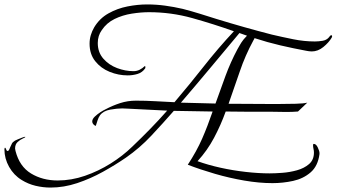

<svg xmlns="http://www.w3.org/2000/svg" viewBox="-60 -722 1518 866"><path d="M168 124Q134 124 100.5 116Q67 108 38 90Q2 68 -19 30.5Q-40 -7 -40 -48Q-40 -55 -37 -56Q-34 -54 -32 -47.5Q-30 -41 -26 -41Q-21 -41 -18 -48.5Q-15 -56 -14 -58Q-9 -69 -6 -75Q-3 -81 8 -88Q12 -90 21.5 -94Q31 -98 40.5 -101.5Q50 -105 53 -105Q54 -105 54 -104Q54 -102 42.5 -97Q31 -92 19.5 -81.5Q8 -71 8 -52Q8 -49 10 -41Q28 29 80 60.5Q132 92 200 92Q262 92 323 71Q384 50 439 15.5Q494 -19 537 -61Q578 -100 617.5 -140.5Q657 -181 694 -223L515 -232Q509 -232 503 -232.5Q497 -233 491 -233Q468 -233 437 -227.5Q406 -222 391 -202Q384 -192 380 -179Q376 -166 372 -154Q366 -156 361 -161.5Q356 -167 356 -174Q356 -185 367.5 -196Q379 -207 393 -216Q407 -225 416 -229Q448 -246 482 -257Q516 -268 553 -268Q597 -268 640.5 -265.5Q684 -263 727 -261Q795 -341 859.5 -423Q924 -505 995 -581Q902 -614 807 -640.5Q712 -667 612 -667Q576 -667 534.5 -660.5Q493 -654 457 -636.5Q421 -619 399 -586Q381 -561 381 -528Q381 -486 406 -457.5Q431 -429 468 -415Q505 -401 542 -401Q557 -401 570 -407.5Q583 -414 593 -424Q596 -423 596 -420Q596 -419 595.5 -417.5Q595 -416 595 -414Q582 -395 560.5 -388.5Q539 -382 516 -382Q474 -382 434.5 -398Q395 -414 369.5 -446Q344 -478 344 -525Q344 -545 349.5 -563.5Q355 -582 365 -599Q389 -639 429 -661.5Q469 -684 515 -693Q561 -702 604 -702Q645 -702 685 -696.5Q725 -691 764 -682Q803 -672 841.5 -660Q880 -648 918 -636Q980 -617 1042 -599.5Q1104 -582 1166 -566Q1213 -555 1262.5 -545Q1312 -535 1360 -535Q1377 -535 1395 -538Q1413 -541 1424 -554Q1426 -557 1428.5 -560Q1431 -563 1435 -563Q1438 -563 1438 -559Q1438 -556 1436 -552Q1423 -530 1398.5 -510Q1374 -490 1346 -490Q1339 -490 1333 -491Q1327 -492 1321 -493Q1262 -504 1204 -517.5Q1146 -531 1088 -550Q1087 -546 1083 -540Q1046 -472 1021.5 -399.5Q997 -327 971 -254Q1015 -254 1059 -253.5Q1103 -253 1146 -253H1201Q1236 -253 1273.5 -254Q1311 -255 1326 -259L1284 -219Q1271 -218 1258.5 -217.5Q1246 -217 1232 -217Q1215 -217 1198 -217.5Q1181 -218 1164 -218Q1112 -218 1060.5 -218Q1009 -218 958 -219Q936 -158 905.5 -100.5Q875 -43 831 5Q878 22 934.5 34.5Q991 47 1049 53.5Q1107 60 1156 60Q1180 60 1213.5 57.5Q1247 55 1279.5 46Q1312 37 1334 18Q1356 -1 1356 -34Q1356 -42 1354 -50.5Q1352 -59 1352 -67Q1352 -73 1355 -73Q1366 -73 1373.5 -56.5Q1381 -40 1381 -32V-27Q1374 27 1341 55.5Q1308 84 1262 94Q1216 104 1169 104Q1109 104 1042 92.5Q975 81 909.5 62Q844 43 787 21Q827 -40 851.5 -96Q876 -152 899 -219Q856 -220 812 -220.5Q768 -221 724 -222Q675 -166 622.5 -110Q570 -54 508 -11Q460 22 404 53Q348 84 288 104Q228 124 168 124ZM912 -255Q934 -317 957 -379.5Q980 -442 1011 -500Q1017 -510 1022.5 -520Q1028 -530 1035 -539Q1039 -545 1044.5 -550.5Q1050 -556 1054 -561L1020 -573Q954 -494 888.5 -415.5Q823 -337 756 -259Q795 -258 834 -257Q873 -256 912 -255Z"/></svg>

Font: Beau Rivage
Style: Regular
Weight: 400
Designer: Robert E. Leuschke
Foundry: Robert E. Leuschke
Version: Version 1.010; ttfautohint (v1.8.3)